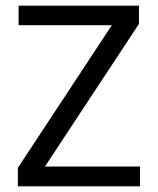

<svg xmlns="http://www.w3.org/2000/svg" viewBox="-20 -659 558 679"><path d="M475.1 -70.1V0H43.1V-65.3L375.4 -569.8H45.8V-639H471.4V-574.5L139 -70.1Z"/></svg>

Font: Anek Bangla Medium
Style: Regular
Weight: 500
Designer: Sulekha Rajkumar (Bangla), Yesha Goshar (Latin)
Foundry: Ek Type
Version: Version 1.003